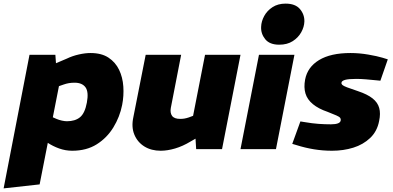

<svg xmlns="http://www.w3.org/2000/svg" viewBox="-62 -824 2169 1061"><path d="M337 9Q300 9 265 -3.5Q230 -16 200 -36L154 -65L225 -178L250 -167Q264 -161 280 -157.5Q296 -154 308 -154Q353 -154 380 -176Q407 -198 418 -257Q429 -316 410.5 -341.5Q392 -367 350 -367Q333 -367 318.5 -364.5Q304 -362 290 -357L261 -347L234 -469L307 -500Q338 -515 373.5 -523Q409 -531 438 -531Q499 -531 537.5 -505.5Q576 -480 596 -438.5Q616 -397 619.5 -346Q623 -295 613 -244Q600 -178 564.5 -120Q529 -62 472.5 -26.5Q416 9 337 9ZM-42 217 101 -521H244L251 -423L272 -390L157 195Z M826 9Q774 9 736 -14.5Q698 -38 680.5 -80Q663 -122 675 -177L743 -521H939L882 -228Q877 -200 889 -183.5Q901 -167 934 -167Q947 -167 958 -169Q969 -171 981 -175L1005 -184L1071 -521H1267L1165 0H1022L1016 -96L1052 -77L991 -42Q948 -16 905.5 -3.5Q863 9 826 9Z M1267 0 1369 -521H1565L1463 0ZM1481 -577Q1428 -577 1403.5 -607.5Q1379 -638 1381 -676Q1382 -706 1398 -735.5Q1414 -765 1444 -784.5Q1474 -804 1516 -804Q1570 -804 1595.5 -774Q1621 -744 1620 -705Q1619 -675 1602.5 -645.5Q1586 -616 1555.5 -596.5Q1525 -577 1481 -577Z M1773 9Q1722 9 1673 1Q1624 -7 1577 -22L1553 -29L1598 -153L1623 -149Q1663 -142 1698 -139.5Q1733 -137 1767 -137Q1792 -137 1806 -142.5Q1820 -148 1821 -160Q1822 -167 1817.5 -173Q1813 -179 1797 -186Q1781 -193 1748 -206Q1698 -223 1667 -248.5Q1636 -274 1626 -307.5Q1616 -341 1624 -384Q1637 -453 1701 -492Q1765 -531 1875 -531Q1923 -531 1972.5 -522.5Q2022 -514 2052 -505L2081 -496L2040 -378L2020 -380Q1990 -383 1961 -385.5Q1932 -388 1907 -388Q1863 -388 1844.5 -382.5Q1826 -377 1825 -367Q1824 -360 1830 -354.5Q1836 -349 1855.5 -341.5Q1875 -334 1917 -320Q1968 -303 1996.5 -280.5Q2025 -258 2033.5 -227.5Q2042 -197 2033 -155Q2022 -98 1983.5 -61.5Q1945 -25 1890.5 -8Q1836 9 1773 9Z"/></svg>

Font: REM ExtraBold
Style: Italic
Weight: 800
Italic angle: -11°
Designer: Octavio Pardo
Foundry: Ashler Design
Version: Version 1.005;gftools[0.9.28]